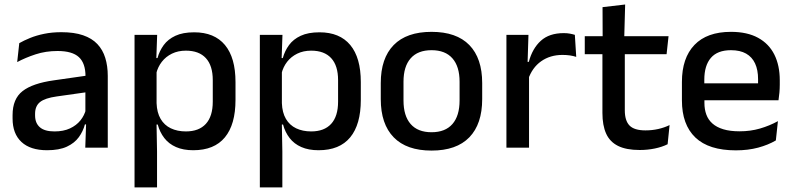

<svg xmlns="http://www.w3.org/2000/svg" viewBox="-20 -640 3438 832"><path d="M349.5 0 353.5 -116 350 -131V-285L350.5 -309.5Q350.5 -366 321.8 -392.5Q293 -419 229.5 -419Q178 -419 134 -404.5Q90 -390 54.5 -371L63.5 -453Q83.5 -464.5 110.5 -475.5Q137.5 -486.5 171.5 -493.5Q205.5 -500.5 246 -500.5Q301.5 -500.5 340 -487.2Q378.5 -474 402 -449Q425.5 -424 436.2 -389Q447 -354 447 -311V0ZM184 11Q111.5 11 73 -24.8Q34.5 -60.5 34.5 -126.5V-141.5Q34.5 -211.5 77.8 -245.2Q121 -279 214 -292L361 -313L366.5 -242L225.5 -222Q175 -215 153.5 -197.8Q132 -180.5 132 -147V-140Q132 -106.5 152.8 -88.5Q173.5 -70.5 216 -70.5Q255 -70.5 283 -83.5Q311 -96.5 328.5 -118.2Q346 -140 352.5 -166.5L366 -101H348Q340 -71 321.5 -45.5Q303 -20 269.8 -4.5Q236.5 11 184 11Z M817.5 11Q774 11 742.8 -2.8Q711.5 -16.5 692 -41.8Q672.5 -67 663.5 -100.5H631L658.5 -193Q660 -152 676 -124.8Q692 -97.5 720.2 -84Q748.5 -70.5 785.5 -70.5Q842 -70.5 872 -103.2Q902 -136 902 -199.5V-293Q902 -355.5 872.2 -388Q842.5 -420.5 785.5 -420.5Q751.5 -420.5 725 -407.5Q698.5 -394.5 681.2 -372.2Q664 -350 657 -321.5L634 -388.5H662.5Q671 -419.5 689.5 -444.8Q708 -470 740.2 -485Q772.5 -500 821.5 -500Q909 -500 954.8 -445Q1000.5 -390 1000.5 -284.5V-207Q1000.5 -100.5 954.5 -44.8Q908.5 11 817.5 11ZM563 172V-489H661L657 -374.5L658.5 -345.5V-140.5L658 -121.5L660.5 17V172Z M1360.5 11Q1317 11 1285.8 -2.8Q1254.5 -16.5 1235 -41.8Q1215.5 -67 1206.5 -100.5H1174L1201.5 -193Q1203 -152 1219 -124.8Q1235 -97.5 1263.2 -84Q1291.5 -70.5 1328.5 -70.5Q1385 -70.5 1415 -103.2Q1445 -136 1445 -199.5V-293Q1445 -355.5 1415.2 -388Q1385.5 -420.5 1328.5 -420.5Q1294.5 -420.5 1268 -407.5Q1241.5 -394.5 1224.2 -372.2Q1207 -350 1200 -321.5L1177 -388.5H1205.5Q1214 -419.5 1232.5 -444.8Q1251 -470 1283.2 -485Q1315.5 -500 1364.5 -500Q1452 -500 1497.8 -445Q1543.5 -390 1543.5 -284.5V-207Q1543.5 -100.5 1497.5 -44.8Q1451.5 11 1360.5 11ZM1106 172V-489H1204L1200 -374.5L1201.5 -345.5V-140.5L1201 -121.5L1203.5 17V172Z M1850 12.5Q1742 12.5 1686 -45Q1630 -102.5 1630 -210.5V-280Q1630 -387.5 1686 -444.8Q1742 -502 1850 -502Q1958 -502 2013.8 -444.8Q2069.5 -387.5 2069.5 -280V-210.5Q2069.5 -102.5 2013.8 -45Q1958 12.5 1850 12.5ZM1850 -67Q1909.5 -67 1940.5 -102.5Q1971.5 -138 1971.5 -204.5V-286Q1971.5 -352 1940.5 -387.2Q1909.5 -422.5 1850 -422.5Q1790.5 -422.5 1759.5 -387.2Q1728.5 -352 1728.5 -286V-204.5Q1728.5 -138 1759.5 -102.5Q1790.5 -67 1850 -67Z M2268.5 -295.5 2247.5 -372H2271.5Q2287 -430 2323.5 -463.2Q2360 -496.5 2423 -496.5Q2438 -496.5 2449.8 -494.2Q2461.5 -492 2471 -489L2477 -393.5Q2465 -397.5 2450 -399.8Q2435 -402 2417.5 -402Q2364 -402 2325 -374.5Q2286 -347 2268.5 -295.5ZM2174.5 0V-489H2270L2265.5 -346.5L2272.5 -339.5V0Z M2752 10Q2693.5 10 2658 -7.8Q2622.5 -25.5 2606.5 -61.2Q2590.5 -97 2590.5 -150.5V-449.5H2687.5V-162Q2687.5 -117 2708 -96Q2728.5 -75 2777 -75Q2806 -75 2832.5 -81Q2859 -87 2881.5 -98L2873 -15Q2849 -3 2817.5 3.5Q2786 10 2752 10ZM2514 -405V-483H2877L2868.5 -405ZM2591.5 -474.5 2591 -609 2689 -620.5 2685 -474.5Z M3168.5 11.5Q3051.5 11.5 2993.2 -44.2Q2935 -100 2935 -205V-285Q2935 -388.5 2989.2 -445.2Q3043.5 -502 3147.5 -502Q3218 -502 3265 -476.2Q3312 -450.5 3335.5 -403.5Q3359 -356.5 3359 -292V-273.5Q3359 -256.5 3357.5 -239Q3356 -221.5 3353.5 -205.5H3263.5Q3264.5 -231.5 3264.8 -254.5Q3265 -277.5 3265 -296.5Q3265 -337 3252 -365Q3239 -393 3213 -407.8Q3187 -422.5 3147.5 -422.5Q3089 -422.5 3060.5 -389.2Q3032 -356 3032 -294.5V-248.5L3032.5 -237V-193.5Q3032.5 -166 3040.8 -143.5Q3049 -121 3067.2 -104.8Q3085.5 -88.5 3114.5 -79.8Q3143.5 -71 3185 -71Q3232 -71 3273.2 -83Q3314.5 -95 3351 -115L3342 -31.5Q3309 -12 3265.2 -0.2Q3221.5 11.5 3168.5 11.5ZM2987 -205.5V-279H3333.5V-205.5Z"/></svg>

Font: Anek Bangla Medium
Style: Regular
Weight: 500
Designer: Sulekha Rajkumar (Bangla), Yesha Goshar (Latin)
Foundry: Ek Type
Version: Version 1.003